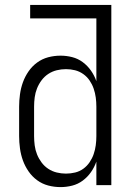

<svg xmlns="http://www.w3.org/2000/svg" viewBox="-20 -755 540 783"><path d="M227 8Q201 8 176.5 1.5Q152 -5 131.5 -20Q111 -35 96.5 -56Q82 -77 73.5 -100.5Q65 -124 61.5 -149.5Q58 -175 58 -200V-320Q58 -345 61.5 -370.5Q65 -396 73.5 -419.5Q82 -443 96.5 -464Q111 -485 131.5 -500Q152 -515 176.5 -521.5Q201 -528 227 -528Q251 -528 274.5 -522Q298 -516 317.5 -501.5Q337 -487 351 -467Q365 -447 373 -424V-680H103V-735H434V0H373V-96Q365 -73 351 -53Q337 -33 317.5 -18.5Q298 -4 274.5 2Q251 8 227 8ZM249 -47Q249 -47 249 -47Q249 -47 249 -47Q268 -47 286.5 -51.5Q305 -56 320 -67Q335 -78 345.5 -93.5Q356 -109 362 -126.5Q368 -144 370.5 -162.5Q373 -181 373 -200V-320Q373 -339 370.5 -357.5Q368 -376 362 -393.5Q356 -411 345.5 -426.5Q335 -442 319.5 -453Q304 -464 286 -468.5Q268 -473 249 -473Q230 -473 211.5 -468.5Q193 -464 177 -453.5Q161 -443 149.5 -427.5Q138 -412 131 -394.5Q124 -377 121.5 -358Q119 -339 119 -320V-200Q119 -181 121.5 -162Q124 -143 131 -125.5Q138 -108 149.5 -92.5Q161 -77 177 -66.5Q193 -56 211.5 -51.5Q230 -47 249 -47Z"/></svg>

Font: Iosevka SS04 Light
Style: Regular
Weight: 300
Monospace: yes
Designer: Belleve Invis
Foundry: Belleve Invis
Version: Version 19.0.0; ttfautohint (v1.8.4)